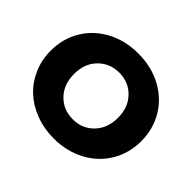

<svg xmlns="http://www.w3.org/2000/svg" viewBox="-163 -932 1165 1165"><g transform="rotate(45 419.5 -350.0)"><path d="M419.9 14.2Q336.9 14.2 264.4 -13.4Q191.9 -41 140.6 -89.1Q89.4 -137.2 60.1 -204.8Q30.8 -272.5 30.8 -350.1Q30.8 -453.6 80.8 -536.9Q130.9 -620.1 220 -667Q309.1 -713.9 419.9 -713.9Q530.3 -713.9 619.1 -667Q708 -620.1 758.1 -536.9Q808.1 -453.6 808.1 -350.1Q808.1 -246.6 758.1 -163.1Q708 -79.6 619.1 -32.7Q530.3 14.2 419.9 14.2ZM419.9 -149.9Q501 -149.9 554.4 -205.3Q607.9 -260.7 607.9 -350.1Q607.9 -439.5 554.4 -494.6Q501 -549.8 419.9 -549.8Q338.4 -549.8 284.7 -494.6Q231 -439.5 231 -350.1Q231 -260.7 284.7 -205.3Q338.4 -149.9 419.9 -149.9Z"/></g></svg>

Font: Montserrat ExtraBold
Style: Regular
Weight: 800
Designer: Julieta Ulanovsky
Foundry: Julieta Ulanovsky
Version: Version 9.000